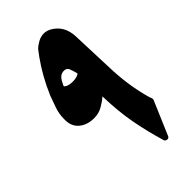

<svg xmlns="http://www.w3.org/2000/svg" viewBox="-191 -645 699 699"><g transform="rotate(-45 158.5 -295.5)"><path d="M97 -243Q62 -243 39.5 -261.5Q17 -280 17 -313V-318Q17 -345 25.5 -369Q34 -393 42 -415Q72 -485 113 -542Q124 -557 131 -566Q139 -574 154 -582.5Q169 -591 185 -591Q198 -591 212 -584Q257 -559 260 -503L267 -314Q272 -226 294 -152Q298 -146 297 -138L241 -7Q238 1 229.5 0Q221 -1 219 -8Q200 -71 188 -135Q176 -199 174 -278Q161 -266 141 -254.5Q121 -243 97 -243ZM169 -401Q165 -418 159.5 -431.5Q154 -445 136 -443Q120 -441 110 -423Q99 -403 101 -403Q107 -396 120.5 -393.5Q134 -391 148 -393Q162 -395 169 -401Z"/></g></svg>

Font: Aref Ruqaa Ink
Style: Bold
Weight: 700
Designer: Abdullah Aref
Version: Version 1.005